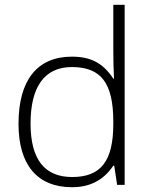

<svg xmlns="http://www.w3.org/2000/svg" viewBox="-20 -780 635 810"><path d="M283.2 -541C136.7 -541 58.1 -441.4 58.1 -257.8C58.1 -83.5 137.7 9.8 284.2 9.8C359.9 9.8 417.5 -20.5 458 -81.1H461.9L474.1 0H505.9V-759.8H458V-568.8C458 -529.3 459 -489.3 460.9 -448.2H458C413.6 -516.1 359.9 -541 283.2 -541ZM283.2 -497.1C406.2 -497.1 458 -430.2 458 -266.1V-257.8C458 -97.7 403.8 -33.2 284.2 -33.2C167.5 -33.2 108.9 -108.4 108.9 -258.8C108.9 -413.6 167.5 -497.1 283.2 -497.1Z"/></svg>

Font: Open Sans 300
Style: Regular
Weight: 300
Foundry: Ascender Corporation
Version: Version 1.100;PS 001.100;hotconv 1.0.88;makeotf.lib2.5.64775